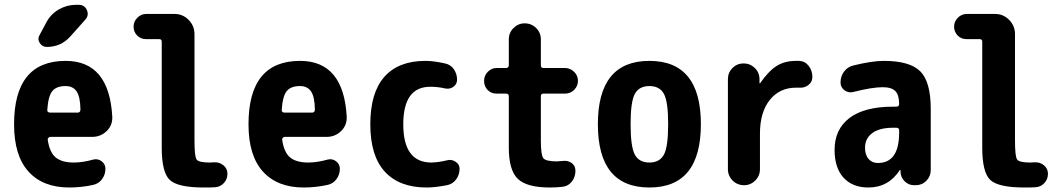

<svg xmlns="http://www.w3.org/2000/svg" viewBox="-20 -790 4540 819"><path d="M311.5 -309.6Q322.3 -309.6 323.2 -322.3Q322.3 -377.9 306.6 -400.4Q291 -422.9 259.8 -422.9Q220.7 -422.9 203.1 -401.4Q185.5 -379.9 181.6 -320.3Q181.6 -310.5 193.4 -309.6ZM259.8 -530.3Q446.3 -530.3 459 -291Q460 -254.9 434.6 -230.5Q409.2 -206.1 373 -206.1H194.3Q190.4 -206.1 186.5 -202.1Q182.6 -198.2 183.6 -194.3Q191.4 -139.6 217.8 -118.2Q244.1 -96.7 294.9 -96.7Q333 -96.7 377.9 -109.4Q397.5 -114.3 413.6 -102.1Q429.7 -89.8 429.7 -70.3Q429.7 -44.9 415 -25.4Q400.4 -5.9 376 -1Q326.2 9.8 275.4 9.8Q163.1 9.8 101.6 -58.1Q40 -126 40 -259.8Q40 -530.3 259.8 -530.3ZM304.7 -769.5H315.4Q340.8 -769.5 350.6 -747.1Q360.4 -724.6 343.8 -706.1L280.3 -634.8Q240.2 -589.8 179.7 -589.8Q160.2 -589.8 149.4 -606.9Q138.7 -624 149.4 -641.6L178.7 -696.3Q197.3 -730.5 231.4 -750Q265.6 -769.5 304.7 -769.5Z M894.5 -97.7Q917 -98.6 933.6 -84.5Q950.2 -70.3 950.2 -48.8Q950.2 -25.4 934.6 -8.8Q918.9 7.8 896.5 8.8Q881.8 9.8 849.6 9.8Q738.3 9.8 704.1 -22.5Q669.9 -54.7 669.9 -160.2V-612.3Q669.9 -623 659.2 -623H603.5Q580.1 -623 564.9 -638.7Q549.8 -654.3 549.8 -676.3Q549.8 -698.2 565.9 -714.4Q582 -730.5 603.5 -730.5H724.6Q759.8 -730.5 784.7 -705.1Q809.6 -679.7 809.6 -644.5V-190.4Q809.6 -122.1 818.8 -109.4Q828.1 -96.7 875 -96.7Q877.9 -96.7 884.3 -97.2Q890.6 -97.7 894.5 -97.7Z M1311.5 -309.6Q1322.3 -309.6 1323.2 -322.3Q1322.3 -377.9 1306.6 -400.4Q1291 -422.9 1259.8 -422.9Q1220.7 -422.9 1203.1 -401.4Q1185.5 -379.9 1181.6 -320.3Q1181.6 -310.5 1193.4 -309.6ZM1259.8 -530.3Q1446.3 -530.3 1459 -291Q1460 -254.9 1434.6 -230.5Q1409.2 -206.1 1373 -206.1H1194.3Q1190.4 -206.1 1186.5 -202.1Q1182.6 -198.2 1183.6 -194.3Q1191.4 -139.6 1217.8 -118.2Q1244.1 -96.7 1294.9 -96.7Q1333 -96.7 1377.9 -109.4Q1397.5 -114.3 1413.6 -102.1Q1429.7 -89.8 1429.7 -70.3Q1429.7 -44.9 1415 -25.4Q1400.4 -5.9 1376 -1Q1326.2 9.8 1275.4 9.8Q1163.1 9.8 1101.6 -58.1Q1040 -126 1040 -259.8Q1040 -530.3 1259.8 -530.3Z M1887.7 -106.4Q1906.2 -111.3 1923.3 -100.1Q1940.4 -88.9 1940.4 -70.3Q1940.4 -44.9 1925.8 -24.9Q1911.1 -4.9 1886.7 0Q1835 9.8 1799.8 9.8Q1683.6 9.8 1621.6 -57.6Q1559.6 -125 1559.6 -259.8Q1559.6 -394.5 1619.6 -462.4Q1679.7 -530.3 1794.9 -530.3Q1830.1 -530.3 1877.9 -519.5Q1902.3 -514.6 1916 -494.6Q1929.7 -474.6 1929.7 -450.2Q1929.7 -430.7 1913.6 -419.4Q1897.5 -408.2 1877 -413.1Q1847.7 -419.9 1815.4 -419.9Q1700.2 -419.9 1700.2 -259.8Q1700.2 -96.7 1820.3 -96.7Q1853.5 -97.7 1887.7 -106.4Z M2297.9 -390.6Q2287.1 -390.6 2287.1 -379.9V-190.4Q2287.1 -129.9 2297.4 -115.7Q2307.6 -101.6 2355.5 -101.6Q2362.3 -101.6 2379.9 -103.5Q2402.3 -106.4 2418.5 -94.7Q2434.6 -83 2434.6 -61.5Q2434.6 -35.2 2419.4 -15.6Q2404.3 3.9 2379.9 6.8Q2353.5 9.8 2325.2 9.8Q2227.5 9.8 2189 -26.9Q2150.4 -63.5 2150.4 -160.2V-379.9Q2150.4 -390.6 2138.7 -390.6H2098.6Q2075.2 -390.6 2060.1 -406.2Q2044.9 -421.9 2044.9 -444.8Q2044.9 -467.8 2061 -483.9Q2077.1 -500 2098.6 -500H2138.7Q2149.4 -500 2150.4 -510.7V-622.1Q2150.4 -650.4 2170.4 -670.4Q2190.4 -690.4 2217.8 -690.4Q2247.1 -690.4 2267.1 -670.4Q2287.1 -650.4 2287.1 -622.1V-510.7Q2287.1 -500 2297.9 -500H2389.6Q2412.1 -500 2428.7 -483.9Q2445.3 -467.8 2445.3 -445.3Q2445.3 -422.9 2429.2 -406.7Q2413.1 -390.6 2389.6 -390.6Z M2688 -130.4Q2706.1 -96.7 2750 -96.7Q2793.9 -96.7 2812 -130.4Q2830.1 -164.1 2830.1 -260.3Q2830.1 -356.4 2812 -389.6Q2793.9 -422.9 2750 -422.9Q2706.1 -422.9 2688 -389.6Q2669.9 -356.4 2669.9 -260.3Q2669.9 -164.1 2688 -130.4ZM2530.3 -260.3Q2530.3 -530.3 2750 -530.3Q2969.7 -530.3 2969.7 -260.3Q2969.7 9.8 2750 9.8Q2530.3 9.8 2530.3 -260.3Z M3388.7 -530.3Q3414.1 -529.3 3429.7 -508.8Q3445.3 -488.3 3445.3 -461.9Q3445.3 -440.4 3428.2 -427.2Q3411.1 -414.1 3388.7 -416H3375Q3305.7 -416 3263.7 -363.8Q3221.7 -311.5 3221.7 -219.7V-68.4Q3221.7 -40 3201.7 -20Q3181.6 0 3154.3 0Q3125 0 3105 -20Q3085 -40 3085 -68.4V-452.1Q3085 -480.5 3104.5 -500Q3124 -519.5 3151.9 -519.5Q3179.7 -519.5 3199.7 -500Q3219.7 -480.5 3219.7 -452.1V-435.5Q3219.7 -434.6 3220.7 -434.6Q3222.7 -434.6 3222.7 -435.5Q3258.8 -487.3 3293 -508.8Q3327.1 -530.3 3375 -530.3Z M3815.4 -224.6V-234.4Q3815.4 -245.1 3803.7 -245.1H3790Q3731.4 -245.1 3700.7 -222.2Q3669.9 -199.2 3669.9 -160.2Q3669.9 -128.9 3685.1 -111.8Q3700.2 -94.7 3724.6 -94.7Q3815.4 -94.7 3815.4 -224.6ZM3750 -530.3Q3861.3 -530.3 3905.8 -485.4Q3950.2 -440.4 3950.2 -325.2V-64.5Q3950.2 -38.1 3931.6 -19Q3913.1 0 3886.7 0H3879.9Q3855.5 0 3838.9 -16.6Q3822.3 -33.2 3821.3 -56.6V-64.5Q3821.3 -65.4 3820.3 -65.4Q3818.4 -65.4 3818.4 -64.5Q3769.5 9.8 3684.6 9.8Q3616.2 9.8 3578.1 -32.2Q3540 -74.2 3540 -150.4Q3540 -238.3 3603.5 -286.6Q3667 -335 3790 -335H3803.7Q3814.5 -335 3815.4 -345.7Q3815.4 -384.8 3799.3 -401.4Q3783.2 -418 3745.1 -418Q3700.2 -418 3619.1 -397.5Q3599.6 -392.6 3582.5 -404.8Q3565.4 -417 3565.4 -438.5Q3565.4 -464.8 3580.6 -484.9Q3595.7 -504.9 3620.1 -510.7Q3699.2 -530.3 3750 -530.3Z M4394.5 -97.7Q4417 -98.6 4433.6 -84.5Q4450.2 -70.3 4450.2 -48.8Q4450.2 -25.4 4434.6 -8.8Q4418.9 7.8 4396.5 8.8Q4381.8 9.8 4349.6 9.8Q4238.3 9.8 4204.1 -22.5Q4169.9 -54.7 4169.9 -160.2V-612.3Q4169.9 -623 4159.2 -623H4103.5Q4080.1 -623 4064.9 -638.7Q4049.8 -654.3 4049.8 -676.3Q4049.8 -698.2 4065.9 -714.4Q4082 -730.5 4103.5 -730.5H4224.6Q4259.8 -730.5 4284.7 -705.1Q4309.6 -679.7 4309.6 -644.5V-190.4Q4309.6 -122.1 4318.8 -109.4Q4328.1 -96.7 4375 -96.7Q4377.9 -96.7 4384.3 -97.2Q4390.6 -97.7 4394.5 -97.7Z"/></svg>

Font: Rounded-X Mgen+ 1m bold
Style: Bold
Weight: 700
Designer: [Source Han Sans]
Ryoko NISHIZUKA  (kana & ideographs); Paul D. Hunt (Latin, Greek & Cyrillic); Wenlong ZHANG  (bopomofo
Version: Version 1.059.20150602